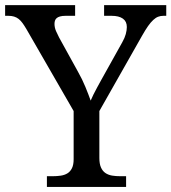

<svg xmlns="http://www.w3.org/2000/svg" viewBox="-25 -734 673 754"><path d="M159.2 0V-42H182.1Q198.7 -42 213.6 -44.2Q228.5 -46.4 239.7 -53.2Q251 -60.1 257.6 -73.5Q264.2 -86.9 264.2 -108.9V-297.9L79.1 -619.1Q70.8 -633.3 63.5 -643.3Q56.2 -653.3 48.1 -659.7Q40 -666 30.3 -668.9Q20.5 -671.9 7.8 -671.9H-4.9V-713.9H270V-671.9H232.9Q219.2 -671.9 210.7 -669.4Q202.1 -667 197.3 -662.6Q192.4 -658.2 190.7 -652.3Q189 -646.5 189 -640.1Q189 -626 195.1 -611.8Q201.2 -597.7 207 -586.9L280.8 -453.1Q298.3 -422.4 310.5 -392.3Q322.8 -362.3 331.1 -338.9Q335.4 -349.6 342 -362.8Q348.6 -376 356.7 -390.9Q364.7 -405.8 373.5 -421.6Q382.3 -437.5 391.1 -453.1L455.1 -567.9Q464.8 -585 469 -600.3Q473.1 -615.7 473.1 -627.9Q473.1 -649.9 457.5 -660.9Q441.9 -671.9 413.1 -671.9H383.8V-713.9H627.9V-671.9H616.2Q605.5 -671.9 595.9 -668.2Q586.4 -664.6 576.7 -655.5Q566.9 -646.5 556.4 -631.6Q545.9 -616.7 533.2 -594.2L365.2 -297.9V-113.8Q365.2 -90.3 371.6 -76.2Q377.9 -62 389.2 -54.4Q400.4 -46.9 415.3 -44.4Q430.2 -42 446.8 -42H470.2V0Z"/></svg>

Font: Gandom FD
Style: FD
Weight: 400
Foundry: DejaVu fonts team - Redesigned by Saber Rastikerdar - Based on Samim Font
Version: Version 0.6